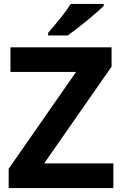

<svg xmlns="http://www.w3.org/2000/svg" viewBox="-20 -954 619 974"><path d="M555 0H24V-98L366 -589H33V-714H546V-616L204 -125H555ZM506 -924Q492 -910 469 -890Q446 -870 419.5 -848Q393 -826 367.5 -806.5Q342 -787 323 -774H224V-787Q240 -806 261.5 -831.5Q283 -857 304 -884.5Q325 -912 339 -934H506Z"/></svg>

Font: Noto Sans Malayalam
Style: Regular
Weight: 400
Designer: Jelle Bosma - Monotype Design Team
Foundry: Monotype Imaging Inc.
Version: Version 2.103